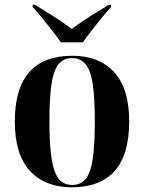

<svg xmlns="http://www.w3.org/2000/svg" viewBox="-20 -786 613 816"><path d="M285 10Q172 10 107.5 -59.5Q43 -129 43 -270Q43 -549 288 -549Q401 -549 465 -479.5Q529 -410 529 -270Q529 -128 467 -59Q405 10 285 10ZM287 0Q323 0 344 -25.5Q365 -51 374 -110Q383 -169 383 -270Q383 -371 374 -429.5Q365 -488 343.5 -513.5Q322 -539 286 -539Q250 -539 229 -513.5Q208 -488 199 -429.5Q190 -371 190 -270Q190 -169 199.5 -110Q209 -51 230 -25.5Q251 0 287 0ZM239 -606Q223 -629 201.5 -656.5Q180 -684 158.5 -710.5Q137 -737 119 -756V-766H128Q159 -747 204.5 -718.5Q250 -690 285 -663Q309 -681 337.5 -700Q366 -719 394 -736Q422 -753 443 -766H452V-756Q434 -737 412.5 -710.5Q391 -684 369.5 -656.5Q348 -629 332 -606Z"/></svg>

Font: Noto Serif Display SemiCondensed
Style: Bold
Weight: 700
Width: 4
Designer: Monotype Design Team
Foundry: Monotype Imaging Inc.
Version: Version 2.009